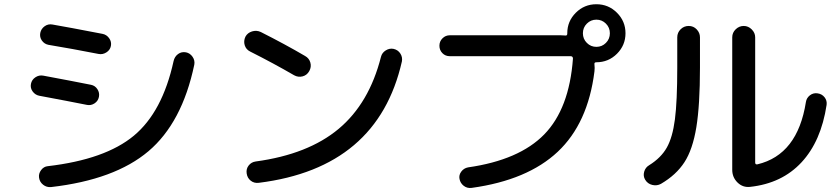

<svg xmlns="http://www.w3.org/2000/svg" viewBox="-20 -870 4040 924"><path d="M875 -618.2Q894.5 -614.3 906.7 -596.7Q918.9 -579.1 915 -558.6Q856.4 -279.3 694.3 -142.1Q532.2 -4.9 225.6 30.3Q204.1 32.2 187.5 19Q170.9 5.9 168 -14.6Q165 -34.2 177.7 -51.3Q190.4 -68.4 210 -70.3Q486.3 -102.5 624 -216.8Q761.7 -331.1 815.4 -576.2Q820.3 -597.7 836.9 -609.9Q853.5 -622.1 875 -618.2ZM168.9 -409.2Q149.4 -413.1 137.2 -429.7Q125 -446.3 128.9 -466.3Q132.8 -486.3 150.4 -498Q168 -509.8 188.5 -505.9Q330.1 -479.5 418 -461.9Q437.5 -458 448.7 -440.9Q460 -423.8 456.1 -403.8Q452.1 -383.8 435.1 -372.6Q418 -361.3 398.4 -365.2Q310.5 -382.8 168.9 -409.2ZM473.6 -707Q493.2 -703.1 505.4 -686Q517.6 -668.9 513.7 -648.9Q509.8 -628.9 491.7 -617.7Q473.6 -606.4 454.1 -610.4Q325.2 -635.7 212.9 -654.3Q193.4 -658.2 181.6 -674.8Q169.9 -691.4 173.8 -711.4Q177.7 -731.4 194.8 -743.7Q211.9 -755.9 232.4 -752Q306.6 -739.3 473.6 -707Z M1183.6 -622.1Q1164.1 -631.8 1157.7 -652.3Q1151.4 -672.9 1161.1 -693.4Q1170.9 -711.9 1192.9 -718.8Q1214.8 -725.6 1235.4 -715.8Q1351.6 -657.2 1448.2 -600.6Q1467.8 -589.8 1473.6 -568.8Q1479.5 -547.9 1468.3 -527.8Q1457 -507.8 1436 -502.4Q1415 -497.1 1395.5 -507.8Q1297.9 -564.5 1183.6 -622.1ZM1874 -634.8Q1895.5 -629.9 1906.7 -612.3Q1918 -594.7 1914.1 -574.2Q1797.9 -61.5 1225.6 9.8Q1203.1 12.7 1186.5 -0.5Q1169.9 -13.7 1167 -36.1Q1164.1 -57.6 1176.8 -73.7Q1189.5 -89.8 1210 -92.8Q1462.9 -127 1609.9 -250Q1756.8 -373 1813.5 -596.7Q1818.4 -616.2 1836.4 -627.4Q1854.5 -638.7 1874 -634.8Z M2804.2 -663.6Q2823.2 -644.5 2850.1 -644.5Q2877 -644.5 2896 -663.6Q2915 -682.6 2915 -710Q2915 -737.3 2896 -756.3Q2877 -775.4 2850.1 -775.4Q2823.2 -775.4 2804.2 -756.3Q2785.2 -737.3 2785.2 -710Q2785.2 -682.6 2804.2 -663.6ZM2849.6 -570.3Q2838.9 -570.3 2840.8 -559.6Q2842.8 -543 2840.8 -526.4Q2809.6 -276.4 2664.1 -139.6Q2518.6 -2.9 2250 34.2Q2228.5 37.1 2211.9 24.4Q2195.3 11.7 2191.4 -8.8Q2187.5 -27.3 2199.7 -43.9Q2211.9 -60.5 2232.4 -64.5Q2478.5 -99.6 2599.1 -223.1Q2719.7 -346.7 2737.3 -587.9Q2737.3 -599.6 2725.6 -599.6H2144.5Q2123 -599.6 2108.9 -614.3Q2094.7 -628.9 2094.7 -649.9Q2094.7 -670.9 2109.4 -685.5Q2124 -700.2 2144.5 -700.2H2678.7Q2691.4 -700.2 2699.2 -699.2Q2710 -697.3 2710 -708V-710Q2710 -767.6 2751 -808.6Q2792 -849.6 2850.1 -849.6Q2908.2 -849.6 2949.2 -808.6Q2990.2 -767.6 2990.2 -710Q2990.2 -652.3 2949.2 -611.3Q2908.2 -570.3 2849.6 -570.3Z M3589.8 29.3Q3554.7 33.2 3529.3 8.3Q3503.9 -16.6 3503.9 -52.7V-690.4Q3503.9 -712.9 3520.5 -729Q3537.1 -745.1 3559.1 -745.1Q3581.1 -745.1 3597.7 -728.5Q3614.3 -711.9 3614.3 -690.4V-87.9Q3614.3 -77.1 3625 -79.1Q3818.4 -125 3858.4 -378.9Q3861.3 -398.4 3877.4 -411.1Q3893.6 -423.8 3914.1 -420.9Q3935.5 -418 3948.2 -401.9Q3960.9 -385.7 3958 -365.2Q3931.6 -190.4 3837.4 -88.9Q3743.2 12.7 3589.8 29.3ZM3161.1 14.6Q3141.6 25.4 3119.1 20Q3096.7 14.6 3085 -4.9Q3074.2 -22.5 3080.1 -43.5Q3085.9 -64.5 3104.5 -75.2Q3161.1 -110.4 3189 -159.7Q3216.8 -209 3228 -295.4Q3239.3 -381.8 3239.3 -544.9V-690.4Q3239.3 -712.9 3255.4 -729Q3271.5 -745.1 3294.4 -745.1Q3317.4 -745.1 3333 -728.5Q3348.6 -711.9 3348.6 -690.4V-544.9Q3348.6 -364.3 3331.1 -257.3Q3313.5 -150.4 3273.9 -89.4Q3234.4 -28.3 3161.1 14.6Z"/></svg>

Font: Rounded-X Mgen+ 1m medium
Style: Regular
Weight: 500
Designer: [Source Han Sans]
Ryoko NISHIZUKA  (kana & ideographs); Paul D. Hunt (Latin, Greek & Cyrillic); Wenlong ZHANG  (bopomofo
Version: Version 1.059.20150602